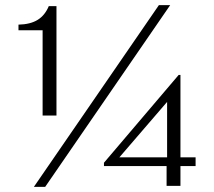

<svg xmlns="http://www.w3.org/2000/svg" viewBox="-20 -724 834 748"><path d="M629 -77H385V-90L676 -432H683V-111H742V-77H683V0H629ZM631 -111V-327L445 -111ZM146 -606H52V-628Q98 -629 126.5 -646.5Q155 -664 170 -700H200V-274H146ZM599 -704H643L156 4H112Z"/></svg>

Font: Fahkwang ExtraLight
Style: Regular
Weight: 275
Designer: Suppakit Chalermlarp | Katatrad Co.,Ltd.
Foundry: Cadson Demak Co.,Ltd.
Version: Version 1.000; ttfautohint (v1.6)